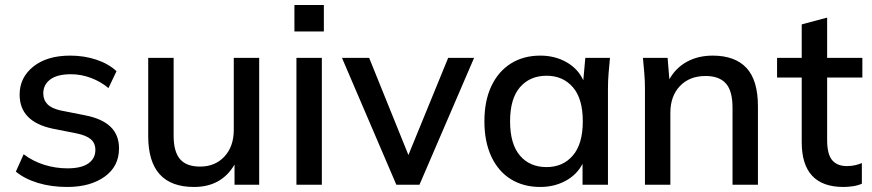

<svg xmlns="http://www.w3.org/2000/svg" viewBox="-20 -734 3465 763"><path d="M247 9Q184 9 131 -7Q78 -23 43 -52L74 -121Q111 -93 156 -79Q201 -65 248 -65Q303 -65 331 -84.5Q359 -104 359 -138Q359 -165 341 -180.5Q323 -196 284 -204L188 -223Q58 -251 58 -358Q58 -426 112.5 -469.5Q167 -513 259 -513Q314 -513 362.5 -497Q411 -481 443 -451L411 -384Q380 -410 341 -424.5Q302 -439 262 -439Q207 -439 179.5 -418Q152 -397 152 -363Q152 -337 168.5 -320Q185 -303 221 -295L317 -276Q385 -263 419 -230.5Q453 -198 453 -144Q453 -73 396 -32Q339 9 247 9Z M751 9Q569 9 569 -193V-504H670V-195Q670 -131 695.5 -101.5Q721 -72 775 -72Q835 -72 872 -112Q909 -152 909 -218V-504H1010V0H912V-80Q860 9 751 9Z M1150 -609V-714H1267V-609ZM1158 0V-504H1259V0Z M1555 0 1339 -504H1447L1603 -118L1761 -504H1864L1647 0Z M2127 9Q2060 9 2010 -22Q1960 -53 1932.5 -112Q1905 -171 1905 -252Q1905 -333 1932.5 -391.5Q1960 -450 2010 -481.5Q2060 -513 2127 -513Q2185 -513 2231 -487Q2277 -461 2298 -415L2306 -504H2404Q2401 -473 2398.5 -442.5Q2396 -412 2396 -383V0H2295V-83Q2272 -39 2227 -15Q2182 9 2127 9ZM2152 -70Q2217 -70 2256.5 -116Q2296 -162 2296 -252Q2296 -342 2256.5 -387.5Q2217 -433 2152 -433Q2086 -433 2046.5 -387.5Q2007 -342 2007 -252Q2007 -162 2046 -116Q2085 -70 2152 -70Z M2543 0V-383Q2543 -412 2540.5 -442.5Q2538 -473 2535 -504H2633L2640 -419Q2666 -465 2710.5 -489Q2755 -513 2812 -513Q2901 -513 2946.5 -464Q2992 -415 2992 -312V0H2891V-306Q2891 -373 2864.5 -402.5Q2838 -432 2784 -432Q2720 -432 2682 -392Q2644 -352 2644 -286V0Z M3332 9Q3166 9 3166 -169V-426H3068V-504H3166V-637L3267 -664V-504H3407V-426H3267V-178Q3267 -121 3287 -97.5Q3307 -74 3345 -74Q3364 -74 3378.5 -77.5Q3393 -81 3405 -86V-4Q3390 3 3370 6Q3350 9 3332 9Z"/></svg>

Font: Mulish SemiBold
Style: Regular
Weight: 600
Designer: Vernon Adams
Foundry: Vernon Adams
Version: Version 3.603; ttfautohint (v1.8.3)